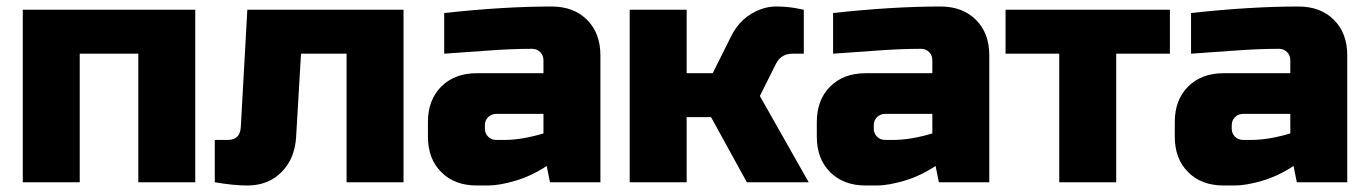

<svg xmlns="http://www.w3.org/2000/svg" viewBox="-20 -560 4200 590"><path d="M580 -530V0H405V-395H225V0H50V-530Z M740 10Q697 10 640 0V-130H680Q718 -130 720 -170L740 -530H1220V0H1045V-395H905L890 -140Q886 -72 845 -31Q804 10 740 10Z M1530 -130Q1583 -130 1650 -150V-210H1505Q1490 -210 1480 -200Q1470 -190 1470 -175V-165Q1470 -150 1480 -140Q1490 -130 1505 -130ZM1345 -520Q1528 -540 1675 -540Q1743 -540 1784 -499Q1825 -458 1825 -390V0H1670L1660 -50Q1613 -19 1563.5 -4.5Q1514 10 1480 10H1445Q1377 10 1336 -31Q1295 -72 1295 -140V-185Q1295 -253 1336 -294Q1377 -335 1445 -335H1650V-375Q1650 -390 1640 -400Q1630 -410 1615 -410Q1550 -410 1471.5 -404Q1393 -398 1345 -395Z M2165 -200H2090V0H1915V-530H2090V-335H2170L2225 -445Q2255 -509 2319 -532Q2342 -540 2363 -540Q2397 -540 2425 -535L2450 -530V-395H2415Q2381 -395 2365 -365L2315 -265L2465 0H2275Z M2725 -130Q2778 -130 2845 -150V-210H2700Q2685 -210 2675 -200Q2665 -190 2665 -175V-165Q2665 -150 2675 -140Q2685 -130 2700 -130ZM2540 -520Q2723 -540 2870 -540Q2938 -540 2979 -499Q3020 -458 3020 -390V0H2865L2855 -50Q2808 -19 2758.5 -4.5Q2709 10 2675 10H2640Q2572 10 2531 -31Q2490 -72 2490 -140V-185Q2490 -253 2531 -294Q2572 -335 2640 -335H2845V-375Q2845 -390 2835 -400Q2825 -410 2810 -410Q2745 -410 2666.5 -404Q2588 -398 2540 -395Z M3410 -395V0H3235V-395H3070V-530H3575V-395Z M3825 -130Q3878 -130 3945 -150V-210H3800Q3785 -210 3775 -200Q3765 -190 3765 -175V-165Q3765 -150 3775 -140Q3785 -130 3800 -130ZM3640 -520Q3823 -540 3970 -540Q4038 -540 4079 -499Q4120 -458 4120 -390V0H3965L3955 -50Q3908 -19 3858.5 -4.5Q3809 10 3775 10H3740Q3672 10 3631 -31Q3590 -72 3590 -140V-185Q3590 -253 3631 -294Q3672 -335 3740 -335H3945V-375Q3945 -390 3935 -400Q3925 -410 3910 -410Q3845 -410 3766.5 -404Q3688 -398 3640 -395Z"/></svg>

Font: Russo One
Style: Regular
Weight: 400
Designer: Jovanny lemonad
Foundry: Jovanny Lemonad
Version: Version 1.001